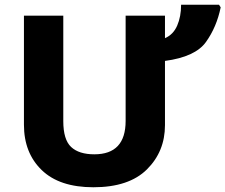

<svg xmlns="http://www.w3.org/2000/svg" viewBox="-20 -780 951 810"><path d="M676 -714H510V-270Q510 -129 378 -129Q313 -129 280 -160Q247 -191 247 -269V-714H81V-254Q81 -135 156 -62.5Q231 10 374 10Q524 10 600 -65.5Q676 -141 676 -252V-523Q804 -540 849 -603Q894 -666 911 -749L904 -760H744Q744 -710 727.5 -672Q711 -634 676 -619Z"/></svg>

Font: Noto Sans UI Extra
Style: Regular
Weight: 800
Designer: Monotype Design Team
Foundry: Monotype Imaging Inc.
Version: Version 1.901